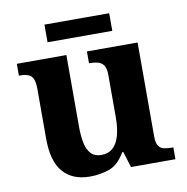

<svg xmlns="http://www.w3.org/2000/svg" viewBox="-78 -761 824 847"><g transform="rotate(-10 333.5 -337.5)"><path d="M258 10Q180 10 138 -38.5Q96 -87 96 -188V-412Q96 -441 89 -456.5Q82 -472 67 -477.5Q52 -483 28 -483H26V-536H248V-216Q248 -173 254.5 -141.5Q261 -110 278 -92.5Q295 -75 324 -75Q356 -75 376 -93.5Q396 -112 405.5 -146.5Q415 -181 415 -227V-419Q415 -448 405 -461.5Q395 -475 379 -479Q363 -483 343 -483H340V-536H567V-116Q567 -87 575.5 -73.5Q584 -60 599.5 -56.5Q615 -53 634 -53H642V0H443L421 -71H416Q386 -19 345.5 -4.5Q305 10 258 10ZM176 -606V-685H466V-606Z"/></g></svg>

Font: Noto Serif Armenian
Style: Bold
Weight: 700
Version: Version 2.007